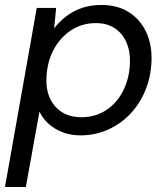

<svg xmlns="http://www.w3.org/2000/svg" viewBox="-34 -533 676 773"><path d="M-14 220 114 -501H192L184 -419Q204 -445 231.5 -466.5Q259 -488 294.5 -500.5Q330 -513 374 -513Q440 -513 485.5 -483.5Q531 -454 554.5 -404Q578 -354 576 -289Q574 -225 551.5 -170Q529 -115 490.5 -74.5Q452 -34 400.5 -11Q349 12 289 12Q249 12 215.5 -1.5Q182 -15 159 -37Q136 -59 125 -84L70 220ZM294 -61Q349 -61 392.5 -89Q436 -117 461.5 -167Q487 -217 489 -279Q491 -327 474.5 -363.5Q458 -400 427 -420Q396 -440 352 -440Q296 -440 252 -411Q208 -382 181.5 -332Q155 -282 153 -218Q151 -171 168 -135.5Q185 -100 217 -80.5Q249 -61 294 -61Z"/></svg>

Font: DM Sans 17pt
Style: Italic
Weight: 400
Italic angle: -10°
Version: Version 4.004;gftools[0.9.30]